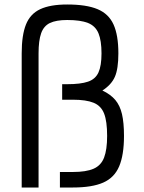

<svg xmlns="http://www.w3.org/2000/svg" viewBox="-20 -834 640 854"><path d="M76.5 0V-596.5Q76.5 -677.5 95.5 -725Q114.5 -772.5 159 -793.2Q203.5 -814 279 -814Q364.5 -814 414 -793.2Q463.5 -772.5 485 -725Q506.5 -677.5 506.5 -596.5Q506.5 -528 491 -492.5Q475.5 -457 435.5 -431.5Q472 -414 492.8 -389.5Q513.5 -365 522.5 -326.8Q531.5 -288.5 531.5 -229.5Q531.5 -144.5 510 -94Q488.5 -43.5 439 -21.8Q389.5 0 304 0H246.5V-69H304Q363 -69 396.2 -83.5Q429.5 -98 443 -133.2Q456.5 -168.5 456.5 -229.5Q456.5 -294.5 443 -329Q429.5 -363.5 396.2 -377Q363 -390.5 304 -390.5H256.5V-459.5H279Q338.5 -459.5 371.5 -470.8Q404.5 -482 418 -511.8Q431.5 -541.5 431.5 -596.5Q431.5 -653.5 418 -686Q404.5 -718.5 371.5 -731.8Q338.5 -745 279 -745Q230 -745 202.2 -731.8Q174.5 -718.5 163 -686Q151.5 -653.5 151.5 -596.5V0Z"/></svg>

Font: Victor Mono Thin
Style: Regular
Weight: 100
Monospace: yes
Designer: Rune Bjørnerås
Version: Version 1.561;gftools[0.9.30]